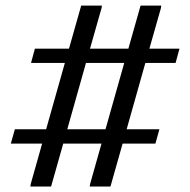

<svg xmlns="http://www.w3.org/2000/svg" viewBox="-20 -681 695 701"><path d="M350.6 -156.7H210.9L166.5 0H90.8L92.3 -9.8L133.8 -156.7H19.5L34.2 -209H148.4L216.8 -451.2H93.3L107.4 -503.4H231.9L276.4 -660.6H352.1L350.6 -650.9L308.6 -503.4H448.7L493.2 -660.6H568.8L567.4 -650.9L525.4 -503.4H635.3L621.1 -451.2H510.7L442.4 -209H562L547.4 -156.7H427.7L383.3 0H307.6L309.1 -9.8ZM225.6 -209H365.2L433.6 -451.2H293.9Z"/></svg>

Font: Noticia Text
Style: Italic
Weight: 400
Italic angle: -8°
Designer: JM Sole
Foundry: JM Sole
Version: Version 1.003